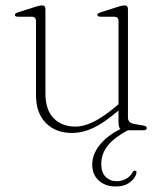

<svg xmlns="http://www.w3.org/2000/svg" viewBox="-20 -483 594 712"><path d="M113.5 -130V-404.5Q113.5 -421 97.5 -421H48.5Q35 -421 35 -427.5Q35 -433.5 47.5 -437.5L110.5 -457.5Q127.5 -463 136 -463Q148.5 -463 148.5 -449V-137Q148.5 -75 179.2 -44.2Q210 -13.5 259.5 -13.5Q290 -13.5 325.8 -30.8Q361.5 -48 407 -86L419.5 -96.5V-404.5Q419.5 -421 403.5 -421H354.5Q341 -421 341 -427.5Q341 -433.5 353.5 -437.5L416.5 -457.5Q433.5 -463 442 -463Q454.5 -463 454.5 -449V-46.5Q454.5 -27 479 -23L509 -18Q524.5 -15.5 524.5 -8Q524.5 0 511 0H454.5Q407 24.5 381.2 55.2Q355.5 86 355.5 125Q355.5 156.5 371.8 172.8Q388 189 413.5 189Q431 189 447.2 180.2Q463.5 171.5 471.5 156Q475 149.5 480 150Q487.5 150 486 158Q483 176 462.8 192.2Q442.5 208.5 409.5 208.5Q370 208.5 346 186.2Q322 164 322 127.5Q322 90 349 55.5Q376 21 426.5 -4.5Q419.5 -10 419.5 -30V-73.5L418 -72Q365.5 -27 325.8 -8.5Q286 10 247 10Q186.5 10 150 -27Q113.5 -64 113.5 -130Z"/></svg>

Font: Fraunces 9pt S000 Thin
Style: Regular
Weight: 100
Version: Version 1.000; ttfautohint (v1.8.3)